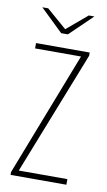

<svg xmlns="http://www.w3.org/2000/svg" viewBox="-76 -668 395 708"><g transform="rotate(10 121.5 -314.5)"><path d="M16 0V-11L196 -475H24V-495H225V-483L43 -21H225V0ZM109 -547 24 -629H46L121 -564L198 -629H219L134 -547Z"/></g></svg>

Font: Alumni Sans Thin
Style: Regular
Weight: 100
Designer: Robert E. Leuschke
Foundry: Robert E. Leuschke
Version: Version 1.018